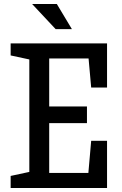

<svg xmlns="http://www.w3.org/2000/svg" viewBox="-20 -936 605 956"><path d="M33 0H513V-235H434L420 -75H225V-323H413V-406H225V-645H421L434 -500H513V-720H33V-660L126 -640V-80L33 -60ZM263 -916H140L257 -791H338Z"/></svg>

Font: Hermeneus One
Style: Regular
Weight: 400
Designer: Rodrigo Fuenzalida, Pablo Impallari
Foundry: Pablo Impallari, Rodrigo Fuenzalida
Version: Version 1.002